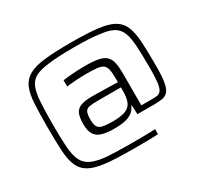

<svg xmlns="http://www.w3.org/2000/svg" viewBox="-161 -920 1324 1251"><g transform="rotate(-30 500.5 -294.0)"><path d="M500 108Q380 108 303.5 99.5Q227 91 184 67Q141 43 121.5 -1.5Q102 -46 98 -117.5Q94 -189 94 -294Q94 -399 98 -470.5Q102 -542 121.5 -586.5Q141 -631 184 -655Q227 -679 303.5 -687.5Q380 -696 500 -696Q620 -696 696.5 -687.5Q773 -679 816 -655.5Q859 -632 878.5 -587.5Q898 -543 902.5 -471Q907 -399 907 -294Q907 -214 900 -169.5Q893 -125 877 -105Q861 -85 835 -80Q809 -75 771 -75H644L641 -143H637Q623 -109 595 -93Q567 -77 534 -72.5Q501 -68 469 -68Q413 -68 377 -78.5Q341 -89 323.5 -116.5Q306 -144 306 -195Q306 -243 317.5 -271Q329 -299 359.5 -311Q390 -323 445 -323Q461 -323 494.5 -322.5Q528 -322 567 -321Q606 -320 638 -319V-350Q638 -393 632 -417Q626 -441 610.5 -452Q595 -463 565 -466Q535 -469 485 -469Q469 -469 448.5 -468.5Q428 -468 407 -466.5Q386 -465 367.5 -463Q349 -461 338 -460V-507Q373 -512 417 -515Q461 -518 506 -518Q567 -518 604.5 -510.5Q642 -503 661.5 -484Q681 -465 688 -433.5Q695 -402 695 -353V-112H784Q805 -112 820 -115.5Q835 -119 845.5 -135.5Q856 -152 860.5 -189.5Q865 -227 865 -294Q865 -395 861 -460.5Q857 -526 841.5 -564.5Q826 -603 792.5 -622Q759 -641 699 -648Q663 -654 613.5 -656.5Q564 -659 499 -659Q438 -659 390 -656.5Q342 -654 308 -649Q245 -642 209.5 -623.5Q174 -605 158 -567Q142 -529 137.5 -462.5Q133 -396 133 -294Q133 -192 137.5 -125Q142 -58 160.5 -19Q179 20 219.5 39Q260 58 332 65Q361 67 404 68.5Q447 70 500 70Q533 70 562.5 70Q592 70 618 69.5Q644 69 663.5 68.5Q683 68 695 67V105Q680 106 664 106.5Q648 107 627 107.5Q606 108 575 108Q544 108 500 108ZM482 -114Q541 -114 575 -126Q609 -138 623.5 -167.5Q638 -197 638 -250V-280H459Q419 -280 397.5 -275Q376 -270 368.5 -252Q361 -234 361 -198Q361 -163 370 -145Q379 -127 405.5 -120.5Q432 -114 482 -114Z"/></g></svg>

Font: Saira SemiExpanded Light
Style: Regular
Weight: 300
Width: 6
Designer: Hector Gatti with collaboration of the Omnibus-Type team
Foundry: Omnibus-Type
Version: Version 1.101